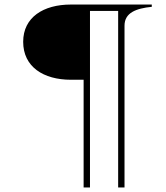

<svg xmlns="http://www.w3.org/2000/svg" viewBox="-20 -720 732 845"><path d="M648 -700H348C333 -700 304 -700 295 -700H292C171 -700 82 -644 82 -536C82 -426 171 -369 292 -369H348V105H376V-672H500V105H528V-607C528 -664 579 -683 648 -690Z"/></svg>

Font: Sprat
Style: Regular
Weight: 400
Designer: Ethan Nakache
Foundry: Collletttivo
Version: Version 2.000;Glyphs 3.2 (3217)